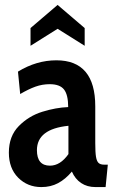

<svg xmlns="http://www.w3.org/2000/svg" viewBox="-20 -750 467 780"><path d="M16 -130Q16 -197 56.5 -238Q97 -279 152 -296Q207 -313 257 -315Q257 -365 240 -386.5Q223 -408 182 -408Q152 -408 124 -398Q96 -388 62 -368L53 -459Q128 -505 209 -505Q367 -505 367 -318V-169Q367 -131 370 -113Q373 -95 380.5 -88Q388 -81 404 -81H418L409 10H368Q334 10 309.5 -6.5Q285 -23 272 -53Q246 -22 216 -6Q186 10 148 10Q92 10 54 -28Q16 -66 16 -130ZM258 -124V-239Q130 -226 130 -140Q130 -77 183 -77Q225 -77 258 -124ZM104 -636 214 -730 324 -636V-564L214 -633L104 -564Z"/></svg>

Font: Cabin Condensed SemiBold
Style: Regular
Weight: 600
Width: 3
Designer: Pablo Impallari
Foundry: Pablo Impallari. http://www.impallari.com Igino Marini. http://www.ikern.com
Version: Version 2.001